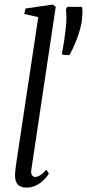

<svg xmlns="http://www.w3.org/2000/svg" viewBox="-20 -838 393 868"><path d="M121.5 -70Q119 -54 124.5 -46Q130 -38 138.5 -38Q148.5 -38 160.8 -45.2Q173 -52.5 190 -71L201 -52.5Q194 -41 180 -26.5Q166 -12 145.8 -1Q125.5 10 99.5 10Q83 10 71.2 4.2Q59.5 -1.5 53.5 -14.8Q47.5 -28 48 -49.5Q48 -53.5 48.8 -60.8Q49.5 -68 50.5 -76.8Q51.5 -85.5 52.5 -93.5L153 -760.5L89.5 -775L95.5 -799.5L218 -817.5L232 -807.5ZM293.5 -588.5 261.5 -591 260 -595Q265 -620.5 269.5 -649.8Q274 -679 277 -707Q280 -733.5 280.2 -755.5Q280.5 -777.5 278 -795L283.5 -807H350.5Q353 -795 352.8 -782.5Q352.5 -770 350.5 -751Q349.5 -732 341.2 -703.2Q333 -674.5 320.5 -644Q308 -613.5 293.5 -588.5Z"/></svg>

Font: Merriweather 72pt Light
Style: Italic
Weight: 300
Italic angle: -7.8°
Version: Version 2.101